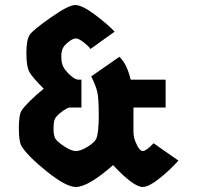

<svg xmlns="http://www.w3.org/2000/svg" viewBox="-20 -732 785 764"><path d="M304 -415V-304H255Q242 -300 224 -286Q206 -272 199.5 -261Q193 -250 193 -219.5Q193 -189 202.5 -177Q212 -165 238 -148Q264 -131 282.5 -131Q301 -131 328.5 -148Q356 -165 363 -180Q373 -204 373 -272.5Q373 -341 367 -366.5Q361 -392 343 -428L455 -506Q485 -478 500 -415H639V-304H511V-209Q511 -186 519 -168Q534 -131 548 -131Q562 -131 591 -162L690 -93Q653 -52 612 -20Q571 12 548 12Q511 12 430 -75Q331 12 282 12Q243 12 166.5 -49.5Q90 -111 66 -150Q55 -167 55 -221.5Q55 -276 66 -292Q88 -325 154 -379Q110 -423 97.5 -444.5Q85 -466 85 -520.5Q85 -575 99 -594.5Q113 -614 183 -663Q253 -712 279.5 -712Q306 -712 356.5 -674.5Q407 -637 436 -606L340 -537Q332 -549 312.5 -564Q293 -579 281.5 -579Q270 -579 253 -565.5Q236 -552 230 -540Q224 -528 224 -506Q224 -484 230.5 -469Q237 -454 257.5 -434.5Q278 -415 292 -415Z"/></svg>

Font: Germania One
Style: Regular
Weight: 400
Designer: John Vargas Beltran
Foundry: John Vargas Beltran
Version: Version 1.001